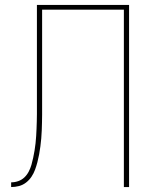

<svg xmlns="http://www.w3.org/2000/svg" viewBox="-20 -755 640 775"><path d="M480 0V-716H150V-324Q150 -308 150 -292Q150 -276 149.5 -260Q149 -244 148.5 -228Q148 -212 146.5 -196Q145 -180 143 -164Q141 -148 138 -132Q135 -116 131 -100.5Q127 -85 121.5 -70Q116 -55 107 -41.5Q98 -28 85 -18Q72 -8 56.5 -4Q41 0 25 0V-19Q40 -19 54 -24Q68 -29 78.5 -39Q89 -49 96 -62.5Q103 -76 107 -90Q111 -104 114 -118.5Q117 -133 119.5 -147.5Q122 -162 123.5 -176.5Q125 -191 126 -206Q127 -221 127.5 -235.5Q128 -250 128.5 -265Q129 -280 129 -294.5Q129 -309 129 -324V-735H501V0Z"/></svg>

Font: Iosevka Thin Extended
Style: Regular
Weight: 100
Width: 7
Monospace: yes
Designer: Belleve Invis
Foundry: Belleve Invis
Version: Version 32.5.0; ttfautohint (v1.8.4)